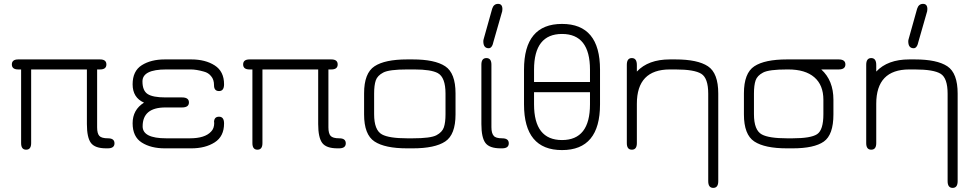

<svg xmlns="http://www.w3.org/2000/svg" viewBox="-20 -751 4937 972"><path d="M419.9 -399.4H137.7V-26.4Q137.7 6.8 112.3 6.8Q86.9 6.8 86.9 -26.4V-399.4H72.3Q40 -399.4 40 -424.8Q40 -450.2 72.3 -450.2H486.3Q518.6 -450.2 518.6 -424.8Q518.6 -399.4 486.3 -399.4H471.7V-106.4Q471.7 -75.2 482.9 -63Q494.1 -50.8 526.9 -50.8Q559.6 -50.8 559.6 -25.4Q559.6 0 525.4 0H517.6Q460.9 0 440.4 -27.3Q419.9 -54.7 419.9 -123Z M901.4 -207H817.4Q702.1 -207 702.1 -111.3Q702.1 -50.8 821.3 -50.8H941.4Q1017.6 -50.8 1048.8 -85Q1064.5 -100.6 1064.5 -128.9Q1064.5 -129.9 1064.5 -130.9Q1064.5 -131.8 1063.5 -131.8Q1063.5 -160.2 1088.9 -160.2Q1114.3 -160.2 1114.3 -126Q1114.3 -60.5 1066.9 -30.3Q1019.5 0 948.2 0H814.5Q744.1 0 697.8 -29.3Q651.4 -58.6 651.4 -127Q651.4 -195.3 709 -231.4Q651.4 -256.8 651.4 -324.2Q651.4 -391.6 697.8 -420.9Q744.1 -450.2 814.5 -450.2H948.2Q1019.5 -450.2 1066.9 -419.9Q1114.3 -389.6 1114.3 -324.2Q1114.3 -290 1088.9 -290Q1063.5 -290 1063.5 -319.3Q1063.5 -348.6 1048.8 -365.2Q1035.2 -382.8 1011.7 -388.7Q973.6 -399.4 946.3 -399.4Q944.3 -399.4 941.4 -399.4H821.3Q701.2 -399.4 701.2 -338.9Q701.2 -292 727.5 -274.9Q753.9 -257.8 817.4 -257.8H901.4Q936.5 -257.8 936.5 -232.4Q936.5 -207 901.4 -207Z M1590.8 -399.4H1308.6V-26.4Q1308.6 6.8 1283.2 6.8Q1257.8 6.8 1257.8 -26.4V-399.4H1243.2Q1210.9 -399.4 1210.9 -424.8Q1210.9 -450.2 1243.2 -450.2H1657.2Q1689.5 -450.2 1689.5 -424.8Q1689.5 -399.4 1657.2 -399.4H1642.6V-106.4Q1642.6 -75.2 1653.8 -63Q1665 -50.8 1697.8 -50.8Q1730.5 -50.8 1730.5 -25.4Q1730.5 0 1696.3 0H1688.5Q1631.8 0 1611.3 -27.3Q1590.8 -54.7 1590.8 -123Z M2069.3 0H2041Q1928.7 0 1876 -34.7Q1823.2 -69.3 1823.2 -171.9V-278.3Q1823.2 -380.9 1876 -415.5Q1928.7 -450.2 2041 -450.2H2069.3Q2181.6 -450.2 2233.9 -415.5Q2286.1 -380.9 2286.1 -278.3V-171.9Q2286.1 -69.3 2233.9 -34.7Q2181.6 0 2069.3 0ZM2041 -50.8H2069.3Q2160.2 -50.8 2189.5 -66.4Q2218.8 -82 2227.1 -106.4Q2235.4 -130.9 2235.4 -172.9V-277.3Q2235.4 -359.4 2196.3 -380.9Q2162.1 -399.4 2078.1 -399.4Q2074.2 -399.4 2069.3 -399.4H2041Q1950.2 -399.4 1920.4 -383.8Q1890.6 -368.2 1882.3 -343.8Q1874 -319.3 1874 -277.3V-172.9Q1874 -91.8 1914.1 -70.3Q1950.2 -50.8 2041 -50.8Z M2454.1 -506.8Q2426.8 -506.8 2426.8 -542Q2426.8 -547.9 2428.7 -553.7L2471.7 -707Q2479.5 -731.4 2501.5 -731.4Q2523.4 -731.4 2523.4 -705.1Q2523.4 -698.2 2522.5 -694.3L2478.5 -541Q2471.7 -506.8 2454.1 -506.8ZM2521.5 0H2514.6Q2458 0 2437.5 -27.3Q2417 -54.7 2417 -123V-423.8Q2417 -457 2442.4 -457Q2467.8 -457 2467.8 -423.8V-107.4Q2467.8 -76.2 2479.5 -63.5Q2489.3 -50.8 2522.5 -50.8Q2555.7 -50.8 2555.7 -25.4Q2555.7 0 2521.5 0Z M2683.6 -398.4V-335.9H2966.8V-398.4Q2966.8 -579.1 2825.2 -579.1Q2683.6 -579.1 2683.6 -398.4ZM3017.6 -222.7Q3017.6 8.8 2825.2 8.8Q2632.8 8.8 2632.8 -222.7V-398.4Q2632.8 -629.9 2825.2 -629.9Q3017.6 -629.9 3017.6 -398.4ZM2966.8 -222.7V-284.2H2683.6V-222.7Q2683.6 -42 2825.2 -42Q2966.8 -42 2966.8 -222.7Z M3371.1 -399.4Q3204.1 -399.4 3204.1 -225.6V-26.4Q3204.1 6.8 3178.7 6.8Q3153.3 6.8 3153.3 -26.4V-422.9Q3153.3 -457 3178.7 -457Q3204.1 -457 3204.1 -421.9V-388.7Q3261.7 -450.2 3371.1 -450.2H3399.4Q3511.7 -450.2 3564 -415.5Q3616.2 -380.9 3616.2 -277.3V166Q3616.2 200.2 3590.8 200.2Q3565.4 200.2 3565.4 166V-276.4Q3565.4 -355.5 3530.3 -377.4Q3495.1 -399.4 3399.4 -399.4Z M4225.6 -450.2Q4259.8 -450.2 4259.8 -424.8Q4259.8 -399.4 4225.6 -399.4H4137.7Q4199.2 -343.8 4199.2 -246.1V-171.9Q4199.2 -68.4 4150.4 -34.2Q4101.6 0 3992.2 0H3963.9Q3851.6 0 3798.8 -34.7Q3746.1 -69.3 3746.1 -171.9V-278.3Q3746.1 -380.9 3798.8 -415.5Q3851.6 -450.2 3963.9 -450.2ZM3963.9 -399.4Q3873 -399.4 3843.3 -383.8Q3813.5 -368.2 3805.2 -343.8Q3796.9 -319.3 3796.9 -277.3V-172.9Q3796.9 -91.8 3836.9 -70.3Q3873 -50.8 3963.9 -50.8H3992.2Q4085 -50.8 4116.7 -71.8Q4148.4 -92.8 4148.4 -172.9V-246.1Q4148.4 -320.3 4102.5 -359.9Q4056.6 -399.4 3970.7 -399.4Z M4605.5 -506.8Q4578.1 -506.8 4578.1 -542Q4578.1 -547.9 4580.1 -553.7L4623 -707Q4630.9 -731.4 4652.8 -731.4Q4674.8 -731.4 4674.8 -705.1Q4674.8 -698.2 4673.8 -694.3L4629.9 -541Q4623 -506.8 4605.5 -506.8ZM4583 -399.4Q4416 -399.4 4416 -225.6V-26.4Q4416 6.8 4390.6 6.8Q4365.2 6.8 4365.2 -26.4V-422.9Q4365.2 -457 4390.6 -457Q4416 -457 4416 -421.9V-388.7Q4473.6 -450.2 4583 -450.2H4611.3Q4723.6 -450.2 4775.9 -415.5Q4828.1 -380.9 4828.1 -277.3V166Q4828.1 200.2 4802.7 200.2Q4777.3 200.2 4777.3 166V-276.4Q4777.3 -355.5 4742.2 -377.4Q4707 -399.4 4611.3 -399.4Z"/></svg>

Font: Jura
Style: Book
Weight: 400
Version: Version 2.5